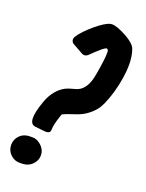

<svg xmlns="http://www.w3.org/2000/svg" viewBox="-140 -788 664 874"><g transform="rotate(20 192.0 -351.0)"><path d="M153.3 -175.8Q153.3 -170.4 151.9 -166Q147.5 -153.8 124 -156.2L79.1 -161.1Q33.2 -166 74.2 -279.3Q81.5 -299.8 88.9 -312Q120.1 -364.7 168 -377.9Q168 -377.9 193.8 -385.3Q232.9 -396 250 -447.3Q253.9 -458 257.8 -480Q272 -559.1 271.5 -593.8Q271 -604.5 262.7 -607.4Q255.4 -605.5 244.1 -596.7Q221.2 -577.6 196.3 -552.7Q179.7 -536.6 162.1 -547.9L113.3 -575.2Q109.4 -578.1 106.9 -582Q100.1 -594.2 107.4 -606.4Q127.4 -638.2 172.9 -676.3Q216.3 -712.4 240.2 -717.8Q244.1 -718.8 247.6 -718.8Q272 -719.2 320.8 -692.4Q363.3 -668.9 372.1 -645.5Q383.8 -613.8 383.8 -570.3Q383.8 -541.5 378.4 -507.3Q366.2 -430.2 338.9 -369.1Q329.6 -348.6 318.8 -335.4Q285.2 -295.4 238.3 -279.3Q238.3 -279.3 198.7 -265.6Q189.5 -262.7 172.9 -254.9Q170.9 -250 168.9 -244.1Q153.3 -197.3 153.3 -175.8ZM3.9 -46.9Q3.9 -66.4 15.1 -83Q34.7 -111.3 72.3 -111.3H85Q104 -111.3 122.1 -96.7Q147.5 -75.7 147.5 -46.9Q147.5 -26.4 135.3 -10.3Q114.7 17.6 77.1 17.6H65.4Q45.9 17.6 28.8 4.4Q3.9 -15.6 3.9 -46.9Z"/></g></svg>

Font: Allan
Style: Bold
Weight: 700
Version: Version 1.005